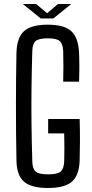

<svg xmlns="http://www.w3.org/2000/svg" viewBox="-20 -930 458 957"><path d="M219 7Q135 7 99 -25Q63 -57 62 -131Q57 -400 62 -666Q64 -742 99.5 -774.5Q135 -807 218 -807Q300 -807 335 -775Q370 -743 374 -669Q377 -596 374 -523H295Q296 -565 296 -599Q296 -633 295 -676Q293 -712 277.5 -725.5Q262 -739 218 -739Q174 -739 158 -725.5Q142 -712 141 -676Q138 -574 137 -487Q136 -400 137 -313Q138 -226 141 -125Q142 -88 158 -74.5Q174 -61 219 -61Q266 -61 282 -74.5Q298 -88 300 -125Q302 -195 300 -265H220V-337H377Q379 -274 378.5 -225.5Q378 -177 377 -131Q375 -57 339 -25Q303 7 219 7ZM94 -910H160L215 -864L269 -910H335L246 -838H183Z"/></svg>

Font: Big Shoulders Text
Style: Regular
Weight: 400
Designer: Patric King
Foundry: XO Type Co
Version: Version 1.000; ttfautohint (v1.8.2)